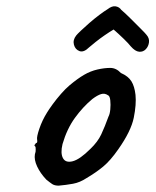

<svg xmlns="http://www.w3.org/2000/svg" viewBox="-20 -595 490 605"><path d="M165 -10Q152 -10 144.5 -15Q137 -20 126 -29Q107 -49 97 -70.5Q87 -92 90 -109Q93 -117 92.5 -124.5Q92 -132 92 -132Q87 -137 89 -138.5Q91 -140 93 -144Q99 -144 97 -155Q95 -163 104 -189.5Q113 -216 128 -240Q134 -250 146 -266.5Q158 -283 172.5 -299.5Q187 -316 199 -326Q224 -347 244.5 -359Q265 -371 287 -376Q309 -381 327.5 -381Q346 -381 361 -365Q384 -355 394 -339Q404 -323 407 -296Q410 -266 401.5 -224Q393 -182 353 -125Q328 -89 305 -70Q282 -51 253 -34Q232 -20 210 -16Q188 -12 165 -10ZM265 -126Q288 -148 299 -171.5Q310 -195 322 -228Q326 -235 327.5 -250Q329 -265 327.5 -279Q326 -293 320 -295Q310 -302 298.5 -298.5Q287 -295 271 -283Q241 -258 216 -223.5Q191 -189 177 -141Q170 -112 178.5 -96.5Q187 -81 209.5 -87Q232 -93 265 -126ZM261 -446Q244 -429 230.5 -434Q217 -439 213 -454Q209 -469 220 -483Q223 -487 234.5 -498Q246 -509 261.5 -522.5Q277 -536 293 -548Q309 -560 319 -566Q333 -577 344.5 -575Q356 -573 362 -564Q374 -554 391.5 -536.5Q409 -519 424 -504Q439 -489 441 -486Q451 -475 449.5 -462Q448 -449 439.5 -440Q431 -431 418.5 -432Q406 -433 392 -449Q385 -458 369 -473.5Q353 -489 338 -502Q326 -495 310 -484Q294 -473 281 -462.5Q268 -452 261 -446Z"/></svg>

Font: Caveat SemiBold
Style: Regular
Weight: 600
Designer: Pablo Impallari
Foundry: Pablo Impallari
Version: Version 2.000